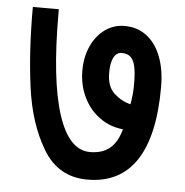

<svg xmlns="http://www.w3.org/2000/svg" viewBox="-48 -666 696 721"><g transform="rotate(5 300.0 -305.0)"><path d="M47 -619H145V-601.5Q145 -355 186.5 -225Q228 -95 308 -95Q354.5 -95 382.8 -118.5Q411 -142 424 -191Q375 -195.5 336 -223.8Q297 -252 275 -297.5Q253 -343 253 -398Q253 -449 271.8 -490Q290.5 -531 323.2 -554.5Q356 -578 397 -578Q445 -578 480.2 -551.2Q515.5 -524.5 534.2 -475.5Q553 -426.5 553 -361Q553 -177.5 491.2 -84.2Q429.5 9 307 9Q198 9 140.5 -86.2Q83 -181.5 64.8 -318Q46.5 -454.5 47 -619ZM451 -363Q451 -406 445.5 -430.2Q440 -454.5 428 -465.2Q416 -476 395 -476Q375.5 -476 364.8 -456.2Q354 -436.5 354 -398Q354 -346.5 381.5 -321Q409 -295.5 444 -287Q451 -323.5 451 -363Z"/></g></svg>

Font: JuliaMono Black
Style: Regular
Weight: 900
Monospace: yes
Designer: cormullion
Foundry: corm
Version: Version 0.054; ttfautohint (v1.8.4)